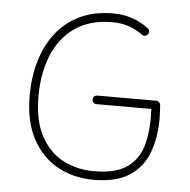

<svg xmlns="http://www.w3.org/2000/svg" viewBox="-50 -725 779 786"><g transform="rotate(5 339.0 -332.0)"><path d="M330.1 -316.9Q330.1 -324.7 335.4 -329.6Q340.8 -334.5 348.1 -334.5H590.3Q598.1 -334.5 602.8 -329.3Q607.4 -324.2 607.9 -317.9Q608.9 -303.7 609.6 -289.8Q610.4 -275.9 610.4 -262.2Q610.4 -185.5 587.6 -123.8Q564.9 -62 510.7 -25.9Q456.5 10.3 361.8 10.3Q281.7 10.3 216.1 -25.1Q150.4 -60.5 111.3 -132.1Q72.3 -203.6 72.3 -312Q72.3 -385.3 91.1 -450.9Q109.9 -516.6 148.4 -567.1Q187 -617.7 245.8 -646.5Q304.7 -675.3 384.8 -675.3Q465.3 -675.3 529.3 -627.4Q535.6 -623 536.6 -616Q537.6 -608.9 533.2 -603Q528.3 -596.7 521.2 -595.5Q514.2 -594.2 508.3 -599.1Q454.1 -639.2 384.8 -639.2Q290.5 -639.2 229.2 -595.9Q168 -552.7 138.2 -478.5Q108.4 -404.3 108.4 -312Q108.4 -211.9 142.3 -148.4Q176.3 -85 233.6 -54.9Q291 -24.9 361.8 -24.9Q452.1 -24.9 499.3 -59.6Q546.4 -94.2 562 -156Q577.6 -217.8 573.2 -299.3H348.1Q340.8 -299.3 335.4 -304.4Q330.1 -309.6 330.1 -316.9Z"/></g></svg>

Font: Mikhak-DS2-FD ExtraLight
Style: Regular
Weight: 200
Designer: Amin Abedi
Version: Version 3.2